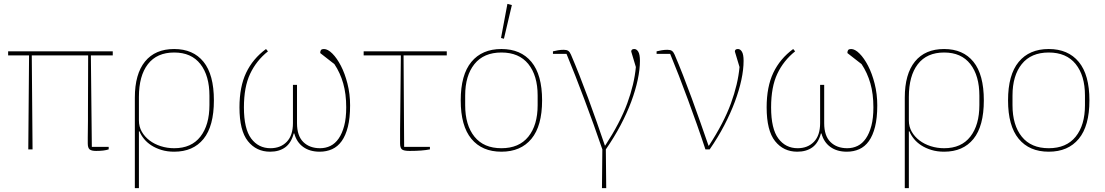

<svg xmlns="http://www.w3.org/2000/svg" viewBox="-20 -771 5703 991"><path d="M130 -485H22V-506H562V-485H449L454 -13H541V0Q529 4 513 6Q497 8 476 8Q452 8 442.5 0Q433 -8 433 -31Q433 -43 433 -62Q433 -81 433.5 -103Q434 -125 434 -148.5Q434 -172 434 -192L435 -485H144L148 0H126Z M676 -267Q676 -389 728.5 -453.5Q781 -518 879 -518Q977 -518 1030.5 -452Q1084 -386 1084 -253Q1084 -120 1030.5 -54Q977 12 879 12Q843 12 813.5 3Q784 -6 761.5 -20.5Q739 -35 723.5 -54Q708 -73 700 -93H697V200H676ZM879 -6Q968 -6 1014.5 -66Q1061 -126 1061 -229V-277Q1061 -380 1014.5 -440Q968 -500 879 -500Q790 -500 743.5 -440Q697 -380 697 -271V-149Q697 -117 712 -91Q727 -65 752 -46Q777 -27 810 -16.5Q843 -6 879 -6Z M1374 12Q1303 12 1259.5 -42.5Q1216 -97 1216 -217Q1216 -323 1250.5 -395.5Q1285 -468 1353 -518L1363 -506Q1303 -458 1271 -390Q1239 -322 1239 -217Q1239 -106 1276.5 -56Q1314 -6 1376 -6Q1428 -6 1460 -39Q1492 -72 1492 -135V-333H1513V-135Q1513 -70 1545.5 -38Q1578 -6 1632 -6Q1661 -6 1685.5 -18Q1710 -30 1728 -56Q1746 -82 1756.5 -121.5Q1767 -161 1767 -217Q1767 -286 1751.5 -340.5Q1736 -395 1706 -440L1633 -497V-500Q1633 -508 1637 -513Q1641 -518 1652 -518Q1672 -518 1695.5 -494.5Q1719 -471 1739.5 -431.5Q1760 -392 1773.5 -339Q1787 -286 1787 -227Q1787 -162 1775.5 -116.5Q1764 -71 1743.5 -42.5Q1723 -14 1694 -1Q1665 12 1630 12Q1579 12 1545 -12.5Q1511 -37 1499 -82H1496Q1483 -33 1452 -10.5Q1421 12 1374 12Z M2199 0Q2179 4 2153 6Q2127 8 2094 8Q2064 8 2054.5 0Q2045 -8 2045 -31Q2045 -43 2045 -62Q2045 -81 2045 -103Q2045 -125 2045.5 -148Q2046 -171 2046 -192L2049 -485H1857V-506H2286V-485H2063L2066 -13H2199Z M2568 -6Q2659 -6 2707 -65.5Q2755 -125 2755 -228V-278Q2755 -381 2707 -440.5Q2659 -500 2568 -500Q2477 -500 2429 -440.5Q2381 -381 2381 -278V-228Q2381 -125 2429 -65.5Q2477 -6 2568 -6ZM2568 12Q2468 12 2413 -54.5Q2358 -121 2358 -253Q2358 -385 2413 -451.5Q2468 -518 2568 -518Q2668 -518 2723 -451.5Q2778 -385 2778 -253Q2778 -121 2723 -54.5Q2668 12 2568 12ZM2566 -575 2599 -751 2622 -745 2581 -571Z M3089 0Q3068 -62 3044.5 -127Q3021 -192 2997 -256Q2973 -320 2949.5 -380Q2926 -440 2904 -493H2834V-506Q2845 -509 2860 -511.5Q2875 -514 2890 -514Q2905 -514 2913 -508.5Q2921 -503 2927 -489Q2948 -440 2970.5 -383Q2993 -326 3015.5 -265Q3038 -204 3060 -141.5Q3082 -79 3102 -20H3104Q3181 -138 3217.5 -237.5Q3254 -337 3262 -425L3238 -505Q3238 -518 3254 -518Q3266 -518 3274.5 -504Q3283 -490 3283 -457Q3283 -413 3271.5 -359Q3260 -305 3238 -246Q3216 -187 3183 -124.5Q3150 -62 3107 0L3109 200H3087Z M3621 0Q3600 -64 3577 -129Q3554 -194 3530.5 -257.5Q3507 -321 3484 -380.5Q3461 -440 3439 -493H3369V-506Q3380 -509 3395 -511.5Q3410 -514 3425 -514Q3440 -514 3448 -508.5Q3456 -503 3462 -489Q3483 -440 3505.5 -382.5Q3528 -325 3550.5 -263.5Q3573 -202 3595 -139.5Q3617 -77 3637 -19H3639Q3716 -137 3752.5 -237Q3789 -337 3797 -425L3773 -505Q3773 -518 3789 -518Q3801 -518 3809.5 -504Q3818 -490 3818 -457Q3818 -412 3806.5 -358.5Q3795 -305 3773 -246Q3751 -187 3718.5 -124.5Q3686 -62 3643 0Z M4095 12Q4024 12 3980.5 -42.5Q3937 -97 3937 -217Q3937 -323 3971.5 -395.5Q4006 -468 4074 -518L4084 -506Q4024 -458 3992 -390Q3960 -322 3960 -217Q3960 -106 3997.5 -56Q4035 -6 4097 -6Q4149 -6 4181 -39Q4213 -72 4213 -135V-333H4234V-135Q4234 -70 4266.5 -38Q4299 -6 4353 -6Q4382 -6 4406.5 -18Q4431 -30 4449 -56Q4467 -82 4477.5 -121.5Q4488 -161 4488 -217Q4488 -286 4472.5 -340.5Q4457 -395 4427 -440L4354 -497V-500Q4354 -508 4358 -513Q4362 -518 4373 -518Q4393 -518 4416.5 -494.5Q4440 -471 4460.5 -431.5Q4481 -392 4494.5 -339Q4508 -286 4508 -227Q4508 -162 4496.5 -116.5Q4485 -71 4464.5 -42.5Q4444 -14 4415 -1Q4386 12 4351 12Q4300 12 4266 -12.5Q4232 -37 4220 -82H4217Q4204 -33 4173 -10.5Q4142 12 4095 12Z M4650 -267Q4650 -389 4702.5 -453.5Q4755 -518 4853 -518Q4951 -518 5004.5 -452Q5058 -386 5058 -253Q5058 -120 5004.5 -54Q4951 12 4853 12Q4817 12 4787.5 3Q4758 -6 4735.5 -20.5Q4713 -35 4697.5 -54Q4682 -73 4674 -93H4671V200H4650ZM4853 -6Q4942 -6 4988.5 -66Q5035 -126 5035 -229V-277Q5035 -380 4988.5 -440Q4942 -500 4853 -500Q4764 -500 4717.5 -440Q4671 -380 4671 -271V-149Q4671 -117 4686 -91Q4701 -65 4726 -46Q4751 -27 4784 -16.5Q4817 -6 4853 -6Z M5393 -6Q5484 -6 5532 -65.5Q5580 -125 5580 -228V-278Q5580 -381 5532 -440.5Q5484 -500 5393 -500Q5302 -500 5254 -440.5Q5206 -381 5206 -278V-228Q5206 -125 5254 -65.5Q5302 -6 5393 -6ZM5393 12Q5293 12 5238 -54.5Q5183 -121 5183 -253Q5183 -385 5238 -451.5Q5293 -518 5393 -518Q5493 -518 5548 -451.5Q5603 -385 5603 -253Q5603 -121 5548 -54.5Q5493 12 5393 12Z"/></svg>

Font: IBM Plex Serif Thin
Style: Regular
Weight: 100
Designer: Mike Abbink, Paul van der Laan, Pieter van Rosmalen
Foundry: Bold Monday
Version: Version 3.001